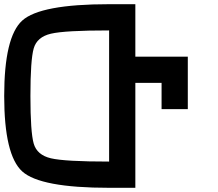

<svg xmlns="http://www.w3.org/2000/svg" viewBox="-20 -895 1040 915"><path d="M500 0Q171.9 0 85.9 -78.1Q0 -156.2 0 -437.5Q0 -718.8 85.9 -796.9Q171.9 -875 500 -875H625V-625H875V-375H750V-500H625V0ZM500 -750Q289.1 -750 222.7 -734.4Q156.2 -718.8 140.6 -664.1Q125 -609.4 125 -437.5Q125 -265.6 140.6 -210.9Q156.2 -156.2 222.7 -140.6Q289.1 -125 500 -125Z"/></svg>

Font: CraftyPE
Style: Regular
Weight: 400
Designer: Erek Butcher
Foundry: Haunted Coop
Version: Version 0.018;April 4, 2024;FontCreator 15.0.0.2962 64-bit